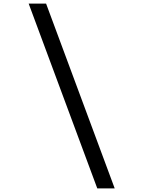

<svg xmlns="http://www.w3.org/2000/svg" viewBox="-20 -868 790 1058"><path d="M138 -848H234L612 170H516Z"/></svg>

Font: Martian Mono SemiExpanded Light
Style: Regular
Weight: 300
Width: 6
Monospace: yes
Designer: Roman Shamin
Foundry: Evil Martians
Version: Version 0.930